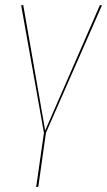

<svg xmlns="http://www.w3.org/2000/svg" viewBox="-20 -538 418 749"><path d="M377.9 -517.6 159.2 -20 129.4 190.4 121.1 191.9 151.4 -20 62.5 -517.6H70.8L156.2 -28.8L369.6 -517.6Z"/></svg>

Font: Fira Sans Compressed Eight
Style: Italic
Weight: 100
Width: 3
Italic angle: -8°
Designer: Carrois Corporate & Edenspiekermann AG
Foundry: Carrois Corporate GbR & Edenspiekermann AG
Version: Version 4.203;PS 004.203;hotconv 1.0.88;makeotf.lib2.5.64775